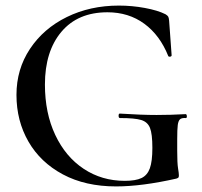

<svg xmlns="http://www.w3.org/2000/svg" viewBox="-20 -656 723 688"><path d="M39 -316Q39 -408 87.5 -481Q136 -554 219.5 -595Q303 -636 406 -636Q453 -636 499 -627.5Q545 -619 573 -605Q581 -600 583 -596Q585 -592 586 -582L595 -458Q595 -454 590 -453Q585 -452 583 -455Q553 -530 497 -571Q441 -612 365 -612Q259 -612 200 -542Q141 -472 141 -353Q141 -251 178 -172.5Q215 -94 280 -51Q345 -8 427 -8Q466 -8 487 -18Q508 -28 517 -53Q526 -78 526 -126Q526 -176 517.5 -197.5Q509 -219 486 -226Q463 -233 410 -233Q405 -233 405 -241Q405 -249 409 -249Q487 -244 541 -244Q591 -244 645 -247Q649 -247 649.5 -240Q650 -233 646 -233Q631 -234 625 -228.5Q619 -223 617 -208Q615 -193 615 -157V-116Q615 -71 618 -53Q621 -35 621 -28Q621 -22 619.5 -20Q618 -18 612 -16Q488 12 396 12Q286 12 205.5 -31Q125 -74 82 -148.5Q39 -223 39 -316Z"/></svg>

Font: Cormorant Upright SemiBold
Style: Regular
Weight: 600
Designer: Christian Thalmann (Catharsis Fonts)
Foundry: Catharsis Fonts
Version: Version 3.302